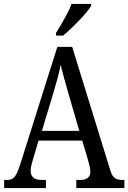

<svg xmlns="http://www.w3.org/2000/svg" viewBox="-20 -951 649 971"><path d="M263 -784V-771H299C349 -812 420 -886 441 -921V-931H342C325 -886 292 -831 263 -784ZM1 0H212V-41H190C152 -41 135 -58 135 -88C135 -103 141 -126 146 -142L175 -240H396L427 -135C432 -116 437 -95 437 -83C437 -56 420 -41 386 -41H366V0H609V-41H600C565 -41 549 -52 538 -89L345 -714H270L82 -119C61 -55 48 -41 16 -41H1ZM192 -289 251 -485C267 -538 279 -583 287 -623C296 -583 310 -535 327 -475L381 -289Z"/></svg>

Font: Noto Serif Tamil Condensed
Style: Italic
Weight: 400
Width: 3
Italic angle: -12°
Designer: Indian Type Foundry, Tom Grace, and the Monotype Design Team
Foundry: Monotype Imaging Inc.
Version: Version 2.003